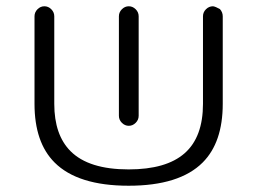

<svg xmlns="http://www.w3.org/2000/svg" viewBox="-20 -601 820 612"><path d="M359 -232V-549Q359 -562 368.5 -571.5Q378 -581 390.5 -581Q403 -581 412.5 -571.5Q422 -562 422 -549V-232Q422 -219 412.5 -209.5Q403 -200 390.5 -200Q378 -200 368.5 -209.5Q359 -219 359 -232ZM627 -549Q627 -562 636.5 -571.5Q646 -581 659 -581Q667 -580 681 -572Q690 -562 690 -549V-270Q690 -147 626 -83Q552 -9 390 -9Q228 -9 154 -83Q90 -147 90 -270Q90 -270 90 -549Q90 -562 99.5 -571.5Q109 -581 121.5 -581Q134 -581 143.5 -571.5Q153 -562 153 -549V-270Q153 -171 205 -119Q263 -61 390 -61Q510 -61 568.5 -112.5Q627 -164 627 -270Z"/></svg>

Font: Kurewa Gothic CJK TC Regular
Style: Regular
Weight: 400
Designer: Max Yao
Foundry: Max-Everyday
Version: Version 1.071; ttfautohint (v1.8.3)